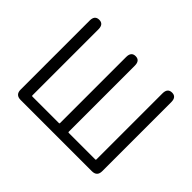

<svg xmlns="http://www.w3.org/2000/svg" viewBox="-147 -991 1251 1251"><g transform="rotate(45 478.5 -366.0)"><path d="M150 0Q102 0 102 -48V-684Q102 -732 143 -732Q183 -732 183 -684V-75Q183 -70 188 -70H433Q438 -70 438 -75V-684Q438 -732 478 -732Q518 -732 518 -684V-75Q518 -70 523 -70H768Q773 -70 773 -75V-684Q773 -732 814 -732Q854 -732 854 -684V-48Q854 0 806 0Z"/></g></svg>

Font: Resource Han Rounded KR Normal
Style: Regular
Weight: 350
Designer: Cyano Hao (round all glyphs); Ryoko NISHIZUKA 西塚涼子 (kana, bopomofo & ideographs); Paul D. Hunt (Latin, Greek & Cyrillic)
Foundry: Cyano Hao
Version: 0.990